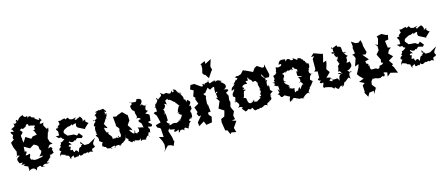

<svg xmlns="http://www.w3.org/2000/svg" viewBox="-60 -1595 6066 2610"><g transform="rotate(-15 2973.0 -290.0)"><path d="M535 -297 520 -350 547 -439C556 -426 556 -436 565 -490C554 -493 561 -487 543 -477C514 -532 496 -525 521 -579C536 -583 502 -558 467 -572C492 -638 530 -588 493 -628C509 -620 461 -676 476 -622C429 -636 420 -671 409 -650C452 -684 366 -669 375 -700C386 -672 365 -739 319 -682C362 -735 273 -711 316 -704C276 -714 261 -749 283 -753C251 -731 222 -742 190 -683C190 -683 173 -730 160 -682C190 -693 147 -630 112 -674C127 -661 154 -607 76 -613C128 -614 109 -622 65 -593C70 -594 88 -606 99 -554C34 -581 50 -550 78 -514C77 -517 43 -452 78 -458C29 -431 20 -403 19 -443L37 -356L74 -266C60 -310 66 -241 51 -226C36 -197 32 -253 93 -220C28 -194 44 -168 62 -125C64 -114 95 -130 123 -118C123 -145 114 -129 79 -91C99 -100 163 -91 105 -78C120 -76 180 -32 167 -62C162 10 178 -27 162 15C223 -30 256 4 267 35C258 42 287 -4 272 0C298 -12 339 -31 338 1C399 22 396 6 356 0C396 -53 430 2 465 -35C426 -13 415 -54 446 -51C475 -97 511 -91 480 -115C511 -102 490 -135 465 -143C522 -92 549 -177 554 -121C531 -203 535 -211 559 -188C528 -214 552 -244 494 -214C515 -285 555 -256 566 -268ZM394 -303 370 -284C379 -226 369 -244 376 -236C379 -220 423 -216 347 -143C398 -139 396 -150 392 -134C368 -112 310 -138 308 -80C336 -98 331 -123 332 -118C318 -114 263 -103 239 -134C226 -110 226 -144 216 -175C181 -189 231 -128 234 -212C166 -197 169 -201 177 -217C212 -246 188 -278 172 -247L176 -326L254 -282L314 -319L349 -302L375 -275ZM294 -606C301 -631 332 -573 303 -578C334 -585 343 -579 395 -566C390 -525 400 -562 384 -548C366 -535 413 -504 355 -511C384 -488 384 -425 408 -411L410 -441L330 -429L304 -403L232 -448L189 -379L180 -432C196 -420 175 -434 178 -482C231 -525 211 -522 181 -559C246 -582 190 -564 216 -575C229 -544 233 -576 277 -580C249 -577 316 -623 276 -619Z M874 -223 906 -251 969 -235 990 -258 947 -311 916 -285 878 -310C858 -310 791 -316 788 -318C772 -345 784 -321 751 -364C747 -403 780 -411 822 -431C775 -430 835 -412 832 -458C804 -438 824 -415 890 -452C890 -408 890 -454 945 -449C913 -374 998 -381 960 -384L1045 -341L1048 -354L1105 -407C1139 -400 1078 -418 1061 -464C1080 -419 1098 -501 1038 -447C1061 -482 1024 -522 1007 -532C1043 -515 1008 -528 956 -493C938 -509 928 -505 971 -525C918 -528 930 -501 869 -528C865 -560 819 -552 861 -555C821 -546 824 -521 810 -555C752 -548 765 -531 718 -542C726 -518 723 -502 728 -493C720 -499 660 -446 706 -452C692 -440 630 -471 681 -407V-348C606 -347 629 -365 667 -313C667 -313 713 -332 709 -288C716 -309 711 -289 770 -259C753 -289 743 -289 701 -256C674 -242 668 -255 673 -261C690 -200 636 -227 668 -191C640 -188 604 -135 673 -135C672 -154 637 -134 616 -64C645 -111 656 -75 699 -73C677 -61 724 -55 740 -46C747 -8 757 15 761 -1C747 -22 808 -36 801 -35C797 19 812 -10 867 -10C839 -15 858 16 876 -29C885 -7 901 6 952 -31C944 -26 948 -11 992 -30C972 -27 1025 -31 997 -8C1040 -47 1038 -16 1077 -15C1066 -5 1044 -63 1095 -66C1125 -79 1108 -89 1101 -100C1090 -130 1113 -149 1143 -192L1042 -135L981 -133L934 -194V-159C996 -160 918 -147 932 -122C888 -131 893 -60 873 -59C883 -75 844 -113 830 -78C828 -72 807 -83 811 -112C750 -110 791 -129 792 -164C739 -159 788 -212 815 -178C787 -242 772 -204 790 -236C850 -183 867 -247 866 -229Z M1186 -276C1174 -286 1200 -238 1164 -255C1212 -216 1163 -233 1161 -215C1190 -185 1195 -165 1186 -130C1195 -141 1236 -79 1242 -114C1193 -78 1220 -52 1212 -41C1238 -86 1211 -26 1220 -49C1254 -22 1284 -35 1257 -33C1258 10 1304 -15 1342 9C1297 10 1311 -13 1375 -21C1402 21 1346 7 1376 -6C1389 -17 1463 -24 1437 1C1466 11 1450 -30 1464 -9C1493 -53 1517 -8 1488 -40C1486 -14 1511 -44 1511 -44C1563 -65 1539 -119 1553 -121C1532 -77 1579 -52 1591 -58C1546 -53 1587 -19 1621 -1C1639 -33 1659 -31 1600 -40C1668 4 1650 9 1655 -19C1720 -4 1712 7 1742 -26C1733 29 1729 15 1761 0C1763 2 1839 20 1807 4C1848 -56 1851 -35 1875 -7C1832 -35 1870 -67 1866 -76C1901 -58 1899 -109 1884 -57C1882 -77 1910 -114 1880 -133C1883 -180 1878 -134 1931 -145C1959 -188 1889 -185 1902 -217C1952 -218 1927 -227 1935 -245C1941 -319 1953 -298 1889 -334C1932 -357 1939 -361 1926 -367C1897 -371 1903 -407 1934 -457C1936 -425 1878 -440 1877 -474C1851 -447 1914 -464 1847 -458C1903 -502 1898 -558 1819 -552L1818 -536L1802 -520L1709 -530C1753 -550 1739 -481 1754 -508C1744 -503 1710 -489 1716 -471C1725 -425 1721 -425 1778 -388C1729 -436 1773 -380 1753 -382C1772 -322 1777 -314 1744 -291C1789 -328 1824 -262 1809 -276C1782 -278 1752 -261 1798 -227C1809 -224 1817 -161 1818 -151C1809 -173 1773 -159 1739 -180C1765 -134 1735 -99 1731 -118C1709 -123 1747 -73 1679 -123C1662 -72 1713 -135 1685 -153C1690 -89 1662 -102 1623 -162C1608 -196 1675 -150 1663 -155C1645 -226 1608 -229 1622 -250L1649 -289L1657 -298L1652 -393L1650 -374L1588 -435L1515 -408L1497 -396L1452 -406L1463 -290L1460 -273L1487 -241C1487 -241 1505 -224 1490 -208C1485 -142 1508 -149 1480 -109C1437 -132 1436 -108 1463 -137C1456 -76 1436 -140 1408 -112C1374 -135 1347 -75 1343 -82C1384 -114 1374 -111 1371 -144C1356 -180 1322 -184 1336 -225C1364 -192 1328 -229 1314 -218C1323 -225 1290 -249 1300 -293C1362 -258 1345 -283 1313 -330C1310 -361 1324 -342 1305 -339C1376 -421 1323 -423 1388 -380C1319 -433 1383 -399 1378 -482C1326 -429 1376 -467 1355 -505C1389 -481 1396 -492 1353 -543L1345 -544L1291 -537L1294 -544C1248 -531 1207 -526 1253 -520C1240 -487 1192 -493 1224 -486C1247 -413 1223 -443 1183 -414C1162 -439 1225 -422 1201 -395C1177 -383 1153 -338 1189 -342C1183 -341 1162 -291 1184 -243Z M2291 10C2291 10 2332 -5 2343 27C2350 -22 2361 -13 2405 15C2411 18 2417 -57 2438 -13C2417 -55 2425 -31 2460 -76C2408 -90 2472 -108 2467 -120C2462 -90 2497 -106 2465 -129C2496 -108 2494 -110 2496 -175C2510 -171 2454 -206 2524 -237C2497 -208 2528 -244 2506 -289L2514 -278C2462 -266 2532 -307 2519 -335C2482 -370 2496 -377 2468 -341C2468 -386 2458 -382 2444 -381C2452 -414 2436 -448 2417 -457C2423 -471 2462 -438 2390 -511C2403 -481 2429 -501 2429 -464C2351 -515 2399 -540 2334 -552C2363 -494 2286 -523 2323 -535C2322 -556 2297 -522 2291 -510C2233 -510 2255 -550 2197 -520C2191 -544 2197 -510 2151 -557C2178 -498 2150 -514 2104 -469C2106 -482 2082 -510 2084 -494C2078 -473 2116 -458 2102 -485C2070 -399 2030 -416 2080 -448C2030 -413 2062 -375 2027 -383C2042 -399 2052 -368 2050 -318C2001 -323 2027 -318 2000 -307L2033 -265L2059 -163L1986 -144L1997 -108L2031 -91L2041 -78L2048 39L1985 22L2016 83L2033 139L2027 201L2002 239L2074 165L2118 173L2148 192L2175 127L2164 119L2163 92L2157 64L2130 -23L2170 -80C2132 -32 2156 -33 2224 -25C2187 8 2211 26 2270 -6C2270 43 2247 40 2276 30ZM2254 -104C2193 -117 2209 -88 2159 -96C2202 -128 2157 -96 2138 -154L2161 -163L2157 -267L2139 -245C2147 -278 2159 -292 2136 -332C2152 -309 2197 -380 2165 -394C2170 -399 2217 -379 2204 -364C2201 -440 2172 -429 2247 -455C2209 -446 2257 -420 2237 -432C2251 -429 2255 -441 2316 -376C2288 -395 2314 -395 2328 -365C2315 -353 2329 -376 2323 -372C2356 -324 2385 -297 2356 -315C2324 -261 2334 -278 2322 -235L2344 -220C2342 -224 2313 -213 2312 -243C2348 -168 2366 -212 2361 -177C2328 -124 2322 -124 2292 -112C2331 -139 2303 -142 2328 -120C2246 -104 2244 -69 2282 -97Z M2819 -424C2829 -406 2841 -444 2886 -443C2892 -445 2878 -434 2881 -351C2904 -386 2936 -358 2887 -348L2894 -283L2869 -294L2908 -236L2868 -140L2932 -100L2938 -98L2932 -71L2916 -16L2867 5L2861 50L2877 153L2882 172L2909 175L2936 238L2954 217L3019 230L3002 167L3060 82L3000 63L3048 55L3037 1L3062 -52L3037 -104L3032 -127L3047 -184L3038 -216L3046 -275L3021 -325L3035 -327C3074 -354 3077 -360 3001 -376C3041 -376 3065 -425 3017 -456C3039 -463 3000 -466 3043 -432C2993 -496 2963 -473 3015 -497C3013 -472 2948 -546 2926 -499C2909 -535 2953 -530 2889 -512C2938 -541 2910 -525 2841 -502C2818 -558 2809 -544 2839 -540C2778 -505 2772 -536 2770 -502C2740 -523 2767 -522 2742 -520C2743 -444 2761 -475 2753 -490L2719 -491L2631 -553L2632 -550L2583 -549L2562 -493L2606 -466L2579 -390L2610 -356L2592 -354L2621 -277L2555 -240L2581 -169L2563 -150L2584 -107L2616 -113L2548 -32L2554 22L2630 -24L2652 30L2733 17L2750 -59L2718 -92L2715 -124L2754 -130L2742 -246L2732 -218L2740 -330L2750 -349L2722 -380C2753 -428 2710 -402 2744 -387C2776 -433 2808 -454 2792 -461ZM2795 -782V-725L2779 -659L2801 -642L2780 -638L2812 -632L2850 -574L2903 -654L2921 -673L2909 -723L2940 -819L2853 -774L2854 -814L2774 -779Z M3655 -414C3643 -463 3632 -513 3621 -563L3612 -526L3583 -524L3575 -531L3520 -567L3483 -546L3451 -500L3342 -552C3344 -520 3342 -565 3321 -557C3270 -493 3266 -511 3246 -507C3258 -478 3217 -527 3196 -487C3256 -466 3193 -462 3201 -439C3197 -472 3217 -476 3151 -406C3128 -446 3145 -390 3169 -406C3124 -364 3115 -381 3103 -325C3153 -347 3148 -348 3132 -318C3108 -291 3085 -268 3118 -234L3098 -250C3093 -266 3161 -192 3131 -242C3111 -147 3098 -132 3109 -186C3168 -125 3167 -111 3125 -82C3163 -93 3208 -72 3160 -91C3212 -55 3190 -65 3174 -64C3192 -20 3238 -1 3208 -5C3235 -10 3271 -33 3247 -34C3312 -5 3282 -23 3316 -33C3350 46 3348 -7 3409 7C3359 9 3436 13 3414 -31C3409 37 3474 -28 3474 -11C3450 -9 3501 -43 3527 -6C3505 -57 3567 -34 3576 -84C3575 -30 3525 -61 3587 -69C3614 -109 3590 -82 3595 -150C3569 -131 3608 -160 3606 -121C3577 -145 3626 -170 3641 -175C3593 -212 3617 -204 3613 -277L3600 -257C3605 -256 3577 -252 3594 -331C3577 -353 3593 -304 3607 -346C3548 -340 3607 -355 3587 -371C3535 -429 3550 -401 3546 -447L3585 -378L3642 -377L3651 -398ZM3374 -414C3365 -428 3405 -395 3403 -391C3410 -384 3412 -354 3414 -370C3483 -395 3447 -328 3479 -346C3451 -317 3492 -272 3477 -260L3513 -252C3468 -279 3477 -196 3469 -248C3509 -213 3453 -193 3471 -175C3491 -142 3419 -170 3461 -136C3444 -121 3429 -122 3381 -84C3406 -75 3385 -100 3393 -107C3348 -88 3369 -113 3366 -133C3317 -78 3269 -88 3273 -174C3265 -140 3281 -181 3252 -163C3299 -184 3244 -184 3233 -195C3252 -200 3253 -281 3269 -282L3295 -290C3241 -318 3233 -283 3278 -319C3299 -298 3240 -369 3243 -326C3254 -331 3263 -381 3333 -365C3307 -429 3324 -397 3324 -405C3383 -403 3333 -417 3360 -449Z M3697 -269 3669 -229C3683 -276 3720 -200 3730 -237C3735 -164 3741 -136 3714 -189C3707 -143 3752 -136 3694 -121C3755 -79 3733 -102 3713 -118C3731 -48 3748 -69 3781 -82C3796 -79 3822 -55 3851 -47C3819 12 3844 23 3823 19C3868 29 3866 -29 3863 17C3876 -19 3897 -25 3939 5C3928 -9 3987 35 3979 11C4042 29 4055 36 4018 19C4095 -54 4116 -36 4123 -4C4102 -71 4128 -49 4101 -29C4138 -98 4151 -102 4132 -53C4141 -85 4140 -78 4141 -101C4171 -114 4202 -182 4203 -163C4189 -183 4223 -155 4172 -196C4175 -226 4182 -253 4217 -274L4234 -271C4165 -262 4177 -339 4199 -341C4168 -364 4216 -330 4211 -412C4214 -424 4148 -425 4186 -447C4168 -392 4187 -461 4153 -473C4152 -431 4156 -507 4135 -491C4135 -519 4063 -536 4079 -509C4065 -498 4083 -501 4015 -545C4041 -491 3976 -550 3984 -495C4008 -543 3927 -562 3933 -539C3906 -530 3908 -499 3917 -554C3852 -567 3826 -561 3811 -503C3866 -526 3850 -471 3809 -475C3764 -463 3794 -487 3763 -477C3731 -484 3782 -493 3751 -424C3755 -399 3755 -408 3734 -393C3749 -375 3684 -403 3707 -347C3708 -321 3716 -326 3693 -323C3694 -312 3720 -273 3666 -294ZM4057 -269 4023 -276C4022 -272 4066 -234 4023 -188C4026 -228 4060 -188 4080 -136C4064 -185 4049 -162 4008 -100C4020 -114 4010 -80 4007 -141C3957 -92 4004 -97 3950 -97C3948 -77 3918 -71 3939 -146C3921 -134 3864 -154 3903 -162C3857 -143 3880 -144 3877 -206C3869 -174 3842 -162 3874 -200C3800 -246 3818 -278 3842 -266L3836 -248C3812 -271 3826 -319 3832 -316C3807 -297 3879 -339 3824 -372C3873 -386 3895 -404 3870 -371C3886 -375 3877 -397 3943 -403C3952 -413 3933 -460 3918 -386C3982 -420 4005 -394 3957 -386C4005 -441 3978 -434 4008 -396C4054 -369 4031 -400 4038 -347C4027 -364 4013 -365 4020 -292C4041 -277 4059 -290 4078 -267Z M4493 10C4540 50 4518 -21 4585 -10C4541 18 4575 -37 4572 11C4614 -8 4597 -43 4627 -50C4630 -40 4649 -72 4696 -99C4654 -101 4702 -89 4718 -58C4707 -68 4682 -154 4745 -169C4738 -151 4743 -135 4691 -188C4709 -186 4744 -208 4705 -184C4771 -227 4778 -238 4751 -305C4751 -281 4707 -297 4707 -297C4755 -336 4694 -363 4752 -379C4725 -395 4692 -438 4729 -443C4746 -423 4722 -419 4697 -447C4689 -468 4706 -460 4694 -467C4688 -492 4712 -528 4645 -535L4640 -558L4559 -525L4567 -555C4591 -491 4561 -515 4582 -473C4529 -506 4531 -437 4609 -465C4571 -462 4565 -439 4600 -398C4617 -427 4617 -383 4600 -365C4570 -376 4627 -312 4600 -309C4636 -330 4597 -275 4576 -279C4586 -284 4596 -276 4569 -201C4603 -218 4593 -189 4623 -160C4555 -207 4541 -177 4596 -162C4557 -146 4567 -116 4556 -81C4531 -148 4541 -103 4452 -122C4501 -79 4422 -109 4424 -122C4480 -151 4414 -171 4466 -131C4457 -152 4447 -160 4393 -165L4457 -229L4422 -279L4444 -350L4451 -392L4404 -376C4413 -416 4425 -453 4432 -495L4411 -497C4376 -509 4342 -522 4308 -534L4264 -491L4308 -494L4279 -460V-335L4278 -316L4256 -288L4301 -281L4298 -183C4275 -198 4258 -153 4315 -148C4260 -123 4312 -108 4315 -111C4314 -115 4345 -118 4334 -102C4329 -69 4297 -41 4327 -60C4308 -32 4353 -41 4347 -47C4348 -39 4359 -47 4425 -25C4428 -28 4466 5 4468 25C4450 -9 4473 -6 4477 -10Z M5179 -33 5211 -22 5202 35 5252 -7 5352 19 5318 -68 5297 -97 5316 -111 5274 -170 5345 -214 5290 -267 5310 -309 5346 -337 5305 -347 5292 -443 5340 -450 5352 -514 5328 -517 5269 -548 5193 -531 5201 -538 5208 -495 5186 -416 5147 -433 5176 -401V-343L5133 -294L5172 -214L5164 -174L5192 -164C5158 -124 5145 -151 5130 -130C5128 -75 5065 -124 5109 -92C5062 -134 5078 -105 5009 -118C5036 -85 4985 -127 5004 -177C4989 -170 4972 -191 4999 -193C4954 -230 4977 -182 4961 -245L5016 -258L4945 -342L4991 -335L5011 -362L4987 -450L4985 -494L4972 -541L4939 -514L4897 -518L4842 -555L4850 -486L4842 -462L4854 -386L4812 -376L4830 -360L4846 -322L4809 -213L4863 -234L4849 -186L4806 -106L4831 -70L4879 -24L4808 3L4877 37L4843 63L4848 161L4836 157L4877 231L4906 180L4970 172L4962 217L5009 138L5020 155L4965 85L4972 39L5012 -7C5034 -11 4987 -35 5003 11C5025 20 5020 1 5064 22C5093 33 5089 16 5104 28C5104 19 5166 -5 5144 21C5186 19 5170 -45 5139 -27Z M5675 -223 5707 -251 5770 -235 5791 -258 5748 -311 5717 -285 5679 -310C5659 -310 5592 -316 5589 -318C5573 -345 5585 -321 5552 -364C5548 -403 5581 -411 5623 -431C5576 -430 5636 -412 5633 -458C5605 -438 5625 -415 5691 -452C5691 -408 5691 -454 5746 -449C5714 -374 5799 -381 5761 -384L5846 -341L5849 -354L5906 -407C5940 -400 5879 -418 5862 -464C5881 -419 5899 -501 5839 -447C5862 -482 5825 -522 5808 -532C5844 -515 5809 -528 5757 -493C5739 -509 5729 -505 5772 -525C5719 -528 5731 -501 5670 -528C5666 -560 5620 -552 5662 -555C5622 -546 5625 -521 5611 -555C5553 -548 5566 -531 5519 -542C5527 -518 5524 -502 5529 -493C5521 -499 5461 -446 5507 -452C5493 -440 5431 -471 5482 -407V-348C5407 -347 5430 -365 5468 -313C5468 -313 5514 -332 5510 -288C5517 -309 5512 -289 5571 -259C5554 -289 5544 -289 5502 -256C5475 -242 5469 -255 5474 -261C5491 -200 5437 -227 5469 -191C5441 -188 5405 -135 5474 -135C5473 -154 5438 -134 5417 -64C5446 -111 5457 -75 5500 -73C5478 -61 5525 -55 5541 -46C5548 -8 5558 15 5562 -1C5548 -22 5609 -36 5602 -35C5598 19 5613 -10 5668 -10C5640 -15 5659 16 5677 -29C5686 -7 5702 6 5753 -31C5745 -26 5749 -11 5793 -30C5773 -27 5826 -31 5798 -8C5841 -47 5839 -16 5878 -15C5867 -5 5845 -63 5896 -66C5926 -79 5909 -89 5902 -100C5891 -130 5914 -149 5944 -192L5843 -135L5782 -133L5735 -194V-159C5797 -160 5719 -147 5733 -122C5689 -131 5694 -60 5674 -59C5684 -75 5645 -113 5631 -78C5629 -72 5608 -83 5612 -112C5551 -110 5592 -129 5593 -164C5540 -159 5589 -212 5616 -178C5588 -242 5573 -204 5591 -236C5651 -183 5668 -247 5667 -229Z"/></g></svg>

Font: Asimov Aggro
Style: Medium
Weight: 500
Designer: Google
Version: Version 2.000980; 2014